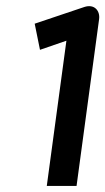

<svg xmlns="http://www.w3.org/2000/svg" viewBox="-20 -612 347 632"><path d="M198.6 -478 134 0H232L306.2 -549C309.9 -576 291.1 -600 257.6 -589L94.2 -534L111.6 -448Z"/></svg>

Font: Charger
Style: ExBdIt
Weight: 400
Designer: Jasper
Foundry: Cannot Into Space Fonts
Version: Version 0.99